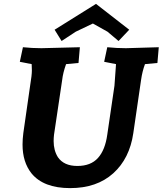

<svg xmlns="http://www.w3.org/2000/svg" viewBox="-20 -953 837 988"><path d="M142 -61Q96 -119 96 -209Q96 -237 100 -268L135 -512Q144 -566 144 -590Q144 -614 143 -623L82 -635L98 -710Q146 -705 193 -705L391 -710L384 -629L320 -623Q304 -578 300 -542L258 -260Q256 -243 256 -227Q256 -179 278 -144Q309 -99 378 -99Q447 -99 484 -140Q521 -181 532 -260L569 -512Q570 -520 577 -623L516 -635L532 -710Q580 -705 628 -705L797 -710L790 -629L726 -623Q712 -585 706 -542L666 -268Q647 -137 562.5 -61Q478 15 341 15Q204 15 142 -61ZM474 -933 645 -800 590 -742 533 -790 458 -832 370 -790 297 -742 261 -800Z"/></svg>

Font: Andada SC
Style: Bold Italic
Weight: 700
Italic angle: -8.29999°
Designer: Carolina Giovagnoli
Foundry: Carolina Giovagnoli
Version: Version 1.003